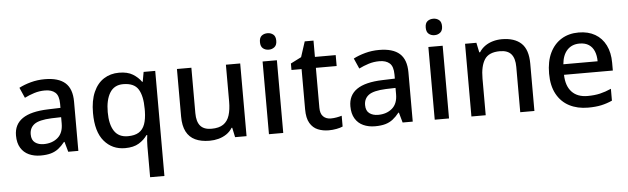

<svg xmlns="http://www.w3.org/2000/svg" viewBox="-56 -961 4639 1418"><g transform="rotate(-5 2263.5 -252.0)"><path d="M292 -549Q394 -549 444 -504.5Q494 -460 494 -365V0H419L398 -75H394Q371 -46 346.5 -27Q322 -8 290.5 1Q259 10 214 10Q166 10 127.5 -7.5Q89 -25 67 -61.5Q45 -98 45 -153Q45 -235 107.5 -278Q170 -321 298 -325L390 -328V-358Q390 -418 363 -442Q336 -466 287 -466Q245 -466 207 -454Q169 -442 135 -425L101 -502Q139 -522 188.5 -535.5Q238 -549 292 -549ZM317 -257Q225 -253 189.5 -226.5Q154 -200 154 -152Q154 -110 179.5 -91Q205 -72 244 -72Q307 -72 348 -107Q389 -142 389 -212V-259Z M1005 11Q1005 -8 1006.5 -31Q1008 -54 1011 -72H1005Q982 -38 942.5 -14Q903 10 840 10Q745 10 685.5 -60Q626 -130 626 -269Q626 -361 653.5 -423.5Q681 -486 730 -517.5Q779 -549 843 -549Q906 -549 945 -525Q984 -501 1008 -467H1012L1025 -539H1111V240H1005ZM868 -76Q919 -76 949.5 -95Q980 -114 994 -152.5Q1008 -191 1009 -249V-267Q1009 -363 978 -412.5Q947 -462 866 -462Q800 -462 767.5 -409.5Q735 -357 735 -266Q735 -175 767.5 -125.5Q800 -76 868 -76Z M1741 -539V0H1656L1641 -71H1636Q1619 -43 1592 -25Q1565 -7 1533 1.5Q1501 10 1467 10Q1404 10 1360.5 -10.5Q1317 -31 1294.5 -74.5Q1272 -118 1272 -186V-539H1379V-202Q1379 -139 1405.5 -108Q1432 -77 1488 -77Q1544 -77 1576 -99Q1608 -121 1621.5 -163.5Q1635 -206 1635 -266V-539Z M2013 -539V0H1907V-539ZM1961 -744Q1985 -744 2003 -730Q2021 -716 2021 -683Q2021 -651 2003 -636.5Q1985 -622 1961 -622Q1935 -622 1917.5 -636.5Q1900 -651 1900 -683Q1900 -716 1917.5 -730Q1935 -744 1961 -744Z M2373 -76Q2394 -76 2416 -80Q2438 -84 2454 -89V-9Q2437 -1 2408 4.5Q2379 10 2350 10Q2306 10 2269.5 -5Q2233 -20 2211 -57Q2189 -94 2189 -160V-458H2114V-506L2193 -546L2230 -660H2295V-539H2449V-458H2295V-162Q2295 -118 2316.5 -97Q2338 -76 2373 -76Z M2771 -549Q2873 -549 2923 -504.5Q2973 -460 2973 -365V0H2898L2877 -75H2873Q2850 -46 2825.5 -27Q2801 -8 2769.5 1Q2738 10 2693 10Q2645 10 2606.5 -7.5Q2568 -25 2546 -61.5Q2524 -98 2524 -153Q2524 -235 2586.5 -278Q2649 -321 2777 -325L2869 -328V-358Q2869 -418 2842 -442Q2815 -466 2766 -466Q2724 -466 2686 -454Q2648 -442 2614 -425L2580 -502Q2618 -522 2667.5 -535.5Q2717 -549 2771 -549ZM2796 -257Q2704 -253 2668.5 -226.5Q2633 -200 2633 -152Q2633 -110 2658.5 -91Q2684 -72 2723 -72Q2786 -72 2827 -107Q2868 -142 2868 -212V-259Z M3242 -539V0H3136V-539ZM3190 -744Q3214 -744 3232 -730Q3250 -716 3250 -683Q3250 -651 3232 -636.5Q3214 -622 3190 -622Q3164 -622 3146.5 -636.5Q3129 -651 3129 -683Q3129 -716 3146.5 -730Q3164 -744 3190 -744Z M3681 -549Q3775 -549 3825 -502Q3875 -455 3875 -351V0H3770V-336Q3770 -399 3743.5 -430.5Q3717 -462 3659 -462Q3577 -462 3545.5 -413Q3514 -364 3514 -272V0H3408V-539H3492L3507 -467H3513Q3531 -495 3557 -513Q3583 -531 3615 -540Q3647 -549 3681 -549Z M4250 -549Q4321 -549 4372 -519.5Q4423 -490 4450.5 -435Q4478 -380 4478 -305V-247H4116Q4118 -164 4159.5 -120Q4201 -76 4276 -76Q4328 -76 4368.5 -85.5Q4409 -95 4452 -114V-26Q4412 -8 4370.5 1Q4329 10 4272 10Q4194 10 4134 -21Q4074 -52 4040.5 -113.5Q4007 -175 4007 -265Q4007 -356 4037.5 -419Q4068 -482 4122.5 -515.5Q4177 -549 4250 -549ZM4250 -467Q4193 -467 4158.5 -430Q4124 -393 4118 -325H4372Q4372 -367 4359 -399Q4346 -431 4319 -449Q4292 -467 4250 -467Z"/></g></svg>

Font: Noto Sans Devanagari Medium
Style: Regular
Weight: 500
Version: Version 2.003